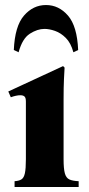

<svg xmlns="http://www.w3.org/2000/svg" viewBox="-20 -744 356 764"><path d="M233 -110Q233 -73 238 -54.5Q243 -36 256 -30Q269 -24 293 -23V0H38V-23Q55 -24 65 -30Q75 -36 79 -54.5Q83 -73 83 -110V-340Q83 -355 77.5 -360Q72 -365 61 -365Q53 -365 43.5 -363Q34 -361 23 -357L13 -380L231 -481L237 -475Q236 -460 234.5 -428.5Q233 -397 233 -349ZM54 -536 35 -545Q39 -640 75.5 -682Q112 -724 163 -724Q214 -724 250.5 -682Q287 -640 291 -545L272 -536Q262 -573 242 -593Q222 -613 199 -621Q176 -629 157 -629Q129 -629 99 -610Q69 -591 54 -536Z"/></svg>

Font: Bona Nova
Style: Bold
Weight: 700
Designer: Mateusz Machalski
Foundry: Capitalics
Version: Version 4.001; ttfautohint (v1.8.3)